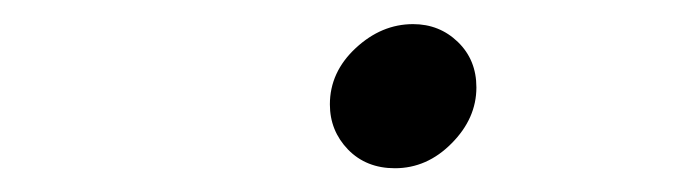

<svg xmlns="http://www.w3.org/2000/svg" viewBox="-20 -294 565 160"><path d="M254.9 -207Q254.9 -233.9 276.4 -253.9Q297.9 -273.9 324.2 -273.9Q346.2 -273.9 361.6 -259Q377 -244.1 377 -221.2Q377 -195.3 356.4 -174.6Q335.9 -153.8 309.1 -153.8Q285.2 -153.8 270 -169.4Q254.9 -185.1 254.9 -207Z"/></svg>

Font: CMU Typewriter Text
Style: BoldItalic
Weight: 700
Italic angle: -14.04°
Version: Version 0.7.0